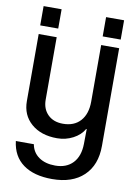

<svg xmlns="http://www.w3.org/2000/svg" viewBox="-98 -734 721 1029"><g transform="rotate(10 262.5 -219.5)"><path d="M263 159Q324 159 359 122Q394 85 395 18L396 -63H393Q374 -29 334 -8Q294 13 247 13Q160 13 107 -33Q54 -79 54 -155V-520H152V-180Q152 -130 182.5 -99.5Q213 -69 265 -69Q326 -69 360 -107Q394 -145 394 -212V-520H492V12Q492 116 430.5 174.5Q369 233 259 233Q160 233 101.5 190.5Q43 148 33 66H131Q139 110 174 134.5Q209 159 263 159ZM54 -672H152V-567H54ZM394 -672H492V-567H394Z"/></g></svg>

Font: Non Bureau
Style: Regular
Weight: 400
Designer: Jona Saucedo
Foundry: Non Foundry
Version: Version 1.000; ttfautohint (v1.8.4)